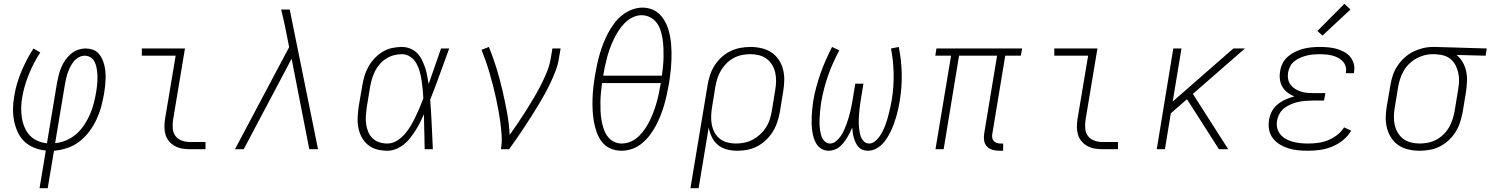

<svg xmlns="http://www.w3.org/2000/svg" viewBox="-20 -785 7841 1010"><path d="M188 205 221 7Q189 4 159.5 -8Q130 -20 108 -41Q86 -62 73 -90.5Q60 -119 54 -149.5Q48 -180 48.5 -213.5Q49 -247 55 -279Q60 -312 69.5 -344.5Q79 -377 92 -408Q105 -439 121 -470Q137 -501 156 -530L192 -509Q174 -482 159 -453Q144 -424 132 -394.5Q120 -365 111 -334.5Q102 -304 97 -274Q92 -247 91.5 -219.5Q91 -192 95 -166Q99 -140 109 -116Q119 -92 136 -73.5Q153 -55 177 -44.5Q201 -34 227 -31L280 -350Q284 -370 289 -390.5Q294 -411 302.5 -431Q311 -451 323.5 -469Q336 -487 353 -501.5Q370 -516 390.5 -523Q411 -530 432 -530Q450 -530 467.5 -524Q485 -518 497 -505.5Q509 -493 516.5 -477Q524 -461 528.5 -443.5Q533 -426 534.5 -408Q536 -390 535.5 -371Q535 -352 533 -333.5Q531 -315 528 -296Q522 -261 513 -226.5Q504 -192 488.5 -158.5Q473 -125 450.5 -94.5Q428 -64 398.5 -41Q369 -18 334 -6.5Q299 5 264 8L231 205ZM270 -32Q301 -35 330 -47.5Q359 -60 383 -81.5Q407 -103 424.5 -130Q442 -157 454 -185Q466 -213 473.5 -242.5Q481 -272 486 -302Q488 -316 490 -330.5Q492 -345 492.5 -359.5Q493 -374 492.5 -388.5Q492 -403 490 -416.5Q488 -430 484 -443.5Q480 -457 472.5 -468Q465 -479 452.5 -485.5Q440 -492 426 -492Q410 -492 395 -484Q380 -476 369 -463Q358 -450 350.5 -435Q343 -420 337.5 -405Q332 -390 328.5 -374.5Q325 -359 322 -344Z M980 0Q959 0 938.5 -3.5Q918 -7 900.5 -16.5Q883 -26 870 -41Q857 -56 851 -75.5Q845 -95 845 -116Q845 -137 848 -158L904 -492H726V-530H953L890 -152Q887 -129 889 -107Q891 -85 904 -68.5Q917 -52 937.5 -45Q958 -38 980 -38H1061V0Z M1216 0 1501 -537 1481 -638Q1476 -662 1470.5 -686.5Q1465 -711 1459 -735H1504L1653 0H1607L1514 -476L1262 0Z M2018 8Q1990 8 1963 1Q1936 -6 1915.5 -23Q1895 -40 1882.5 -63.5Q1870 -87 1865 -114Q1860 -141 1861.5 -169Q1863 -197 1867 -226L1886 -336Q1890 -361 1897.5 -386Q1905 -411 1918.5 -435Q1932 -459 1951 -479Q1970 -499 1993.5 -513Q2017 -527 2042.5 -532.5Q2068 -538 2094 -538Q2117 -538 2138 -529.5Q2159 -521 2174 -506Q2189 -491 2199 -471Q2209 -451 2216 -430Q2223 -409 2227 -387Q2231 -365 2235 -343Q2251 -390 2267.5 -436.5Q2284 -483 2300 -530H2343Q2318 -463 2294 -395.5Q2270 -328 2243 -261Q2248 -196 2251 -130.5Q2254 -65 2257 0H2214Q2213 -46 2212 -92Q2211 -138 2210 -184Q2200 -162 2189.5 -140.5Q2179 -119 2166 -99Q2153 -79 2138 -59.5Q2123 -40 2104 -25Q2085 -10 2063 -1Q2041 8 2018 8ZM2018 -30Q2044 -30 2067.5 -44.5Q2091 -59 2109 -79.5Q2127 -100 2140.5 -123Q2154 -146 2165.5 -170Q2177 -194 2187.5 -218.5Q2198 -243 2207 -268Q2206 -292 2203.5 -316Q2201 -340 2197.5 -363.5Q2194 -387 2187.5 -410Q2181 -433 2169.5 -453Q2158 -473 2138 -486.5Q2118 -500 2094 -500Q2073 -500 2052 -494.5Q2031 -489 2012 -477Q1993 -465 1978 -448Q1963 -431 1953 -411Q1943 -391 1937 -370.5Q1931 -350 1927 -329L1909 -219Q1906 -197 1904.5 -175Q1903 -153 1906 -132Q1909 -111 1917 -91.5Q1925 -72 1940 -57.5Q1955 -43 1975.5 -36.5Q1996 -30 2018 -30Z M2615 0Q2621 -34 2619 -68.5Q2617 -103 2612.5 -137Q2608 -171 2602 -204Q2596 -237 2589 -269.5Q2582 -302 2573.5 -334.5Q2565 -367 2556 -398.5Q2547 -430 2536 -461.5Q2525 -493 2513 -523L2552 -538Q2574 -484 2591.5 -427Q2609 -370 2622.5 -312Q2636 -254 2647 -195Q2658 -136 2661 -75Q2683 -106 2705 -138.5Q2727 -171 2747.5 -203.5Q2768 -236 2787.5 -269Q2807 -302 2824.5 -336Q2842 -370 2856.5 -405.5Q2871 -441 2877 -477L2886 -530H2929L2920 -477Q2915 -445 2903 -413.5Q2891 -382 2876.5 -351Q2862 -320 2845.5 -290Q2829 -260 2811 -230.5Q2793 -201 2774.5 -172Q2756 -143 2737 -114Q2718 -85 2698 -56.5Q2678 -28 2658 0Z M3249 8Q3218 8 3191 -4Q3164 -16 3146.5 -38.5Q3129 -61 3119 -89Q3109 -117 3104 -146Q3099 -175 3097.5 -205.5Q3096 -236 3097 -266.5Q3098 -297 3101.5 -328Q3105 -359 3110 -389Q3115 -417 3121 -445.5Q3127 -474 3135 -501.5Q3143 -529 3153.5 -556Q3164 -583 3178 -609.5Q3192 -636 3210 -660.5Q3228 -685 3251.5 -704Q3275 -723 3303.5 -734Q3332 -745 3360 -745Q3380 -745 3399 -739.5Q3418 -734 3434 -723Q3450 -712 3462 -696.5Q3474 -681 3482.5 -664Q3491 -647 3496.5 -628Q3502 -609 3505.5 -589.5Q3509 -570 3510.5 -550.5Q3512 -531 3512.5 -510Q3513 -489 3512 -468.5Q3511 -448 3509.5 -427.5Q3508 -407 3505 -386.5Q3502 -366 3499 -345Q3494 -318 3488 -289.5Q3482 -261 3474 -233.5Q3466 -206 3455.5 -179Q3445 -152 3431 -125.5Q3417 -99 3399 -75Q3381 -51 3357.5 -31.5Q3334 -12 3306 -2Q3278 8 3249 8ZM3153 -387H3462Q3465 -411 3467.5 -435Q3470 -459 3470.5 -483.5Q3471 -508 3470 -532Q3469 -556 3465.5 -579Q3462 -602 3455 -624.5Q3448 -647 3434.5 -665Q3421 -683 3400 -694Q3379 -705 3355 -705Q3330 -705 3306.5 -693Q3283 -681 3265 -662.5Q3247 -644 3233 -622Q3219 -600 3208 -577Q3197 -554 3188.5 -530.5Q3180 -507 3173.5 -483Q3167 -459 3162 -435Q3157 -411 3153 -387ZM3251 -30Q3276 -30 3300 -41Q3324 -52 3342.5 -70.5Q3361 -89 3375.5 -111Q3390 -133 3401 -156.5Q3412 -180 3420.5 -203.5Q3429 -227 3435.5 -251Q3442 -275 3447 -299.5Q3452 -324 3456 -348H3147Q3144 -324 3141.5 -300Q3139 -276 3138.5 -251.5Q3138 -227 3139 -203.5Q3140 -180 3143.5 -157Q3147 -134 3154 -112Q3161 -90 3173.5 -71Q3186 -52 3206.5 -41Q3227 -30 3251 -30Z M3612 205 3702 -336Q3706 -362 3714.5 -388.5Q3723 -415 3738 -439Q3753 -463 3774.5 -483Q3796 -503 3821.5 -515.5Q3847 -528 3874 -533Q3901 -538 3928 -538Q3957 -538 3985.5 -531.5Q4014 -525 4037 -510Q4060 -495 4076 -471.5Q4092 -448 4099 -420.5Q4106 -393 4105.5 -363.5Q4105 -334 4100 -304L4082 -194Q4077 -168 4068.5 -142Q4060 -116 4045 -92Q4030 -68 4009 -48Q3988 -28 3963 -15Q3938 -2 3911.5 3Q3885 8 3858 8Q3830 8 3803 1Q3776 -6 3756 -23Q3736 -40 3724.5 -64Q3713 -88 3708 -114L3655 205ZM3850 -30Q3873 -30 3895.5 -34.5Q3918 -39 3939 -50Q3960 -61 3978 -77.5Q3996 -94 4009 -114Q4022 -134 4029 -156Q4036 -178 4040 -201L4058 -311Q4062 -334 4062.5 -357.5Q4063 -381 4058 -403Q4053 -425 4041.5 -444Q4030 -463 4012.5 -476Q3995 -489 3972.5 -494.5Q3950 -500 3927 -500Q3905 -500 3882.5 -495.5Q3860 -491 3839.5 -480Q3819 -469 3802 -452Q3785 -435 3773 -415Q3761 -395 3754 -373Q3747 -351 3743 -329L3726 -223Q3722 -200 3721 -176.5Q3720 -153 3724 -131Q3728 -109 3738.5 -89Q3749 -69 3766 -55.5Q3783 -42 3805 -36Q3827 -30 3850 -30Z M4339 8Q4319 8 4302.5 -1.5Q4286 -11 4276 -26.5Q4266 -42 4260.5 -60Q4255 -78 4252.5 -97Q4250 -116 4249.5 -135.5Q4249 -155 4250 -174.5Q4251 -194 4253 -214Q4255 -234 4258 -254Q4264 -290 4274 -327Q4284 -364 4296.5 -399.5Q4309 -435 4324.5 -470Q4340 -505 4357 -538L4395 -520Q4378 -488 4363 -455Q4348 -422 4336 -387.5Q4324 -353 4315 -318Q4306 -283 4300 -248Q4298 -235 4296.5 -222.5Q4295 -210 4294 -197.5Q4293 -185 4292 -172.5Q4291 -160 4291 -148Q4291 -136 4291.5 -123.5Q4292 -111 4294 -99Q4296 -87 4299 -75.5Q4302 -64 4308 -54Q4314 -44 4324 -37Q4334 -30 4346 -30Q4363 -30 4377.5 -42Q4392 -54 4402.5 -69Q4413 -84 4420 -100Q4427 -116 4433 -132Q4439 -148 4444 -165Q4449 -182 4453 -198.5Q4457 -215 4460 -231.5Q4463 -248 4466 -265L4479 -345H4522L4509 -265Q4507 -252 4505 -238.5Q4503 -225 4501.5 -211.5Q4500 -198 4499 -185Q4498 -172 4497.5 -158.5Q4497 -145 4497.5 -132Q4498 -119 4499.5 -106Q4501 -93 4504 -80.5Q4507 -68 4512.5 -57Q4518 -46 4528 -38Q4538 -30 4552 -30Q4568 -30 4582.5 -41.5Q4597 -53 4607 -67.5Q4617 -82 4624.5 -97.5Q4632 -113 4638 -129Q4644 -145 4648.5 -161Q4653 -177 4657 -193.5Q4661 -210 4664.5 -226Q4668 -242 4671 -259Q4682 -328 4681 -395.5Q4680 -463 4667 -530L4708 -538Q4722 -468 4723.5 -397Q4725 -326 4713 -254Q4710 -234 4705.5 -214Q4701 -194 4695.5 -174.5Q4690 -155 4683 -135.5Q4676 -116 4667 -97Q4658 -78 4646.5 -59.5Q4635 -41 4620 -26Q4605 -11 4585.5 -1.5Q4566 8 4546 8Q4531 8 4518 3Q4505 -2 4496 -12Q4487 -22 4481.5 -34Q4476 -46 4472 -59Q4468 -72 4466 -86Q4464 -100 4463 -114Q4457 -100 4450 -86Q4443 -72 4435 -59Q4427 -46 4417 -33.5Q4407 -21 4395 -11.5Q4383 -2 4368 3Q4353 8 4339 8Z M5236 8Q5218 8 5200.5 3Q5183 -2 5171.5 -14.5Q5160 -27 5157 -45Q5154 -63 5157 -81L5225 -492H5025L4944 0H4901L4983 -492H4900L4906 -530H5357L5350 -492H5268L5200 -81Q5198 -71 5199.5 -61Q5201 -51 5207 -44Q5213 -37 5222.5 -33.5Q5232 -30 5242 -30H5257V8Z M5780 0Q5759 0 5738.5 -3.5Q5718 -7 5700.5 -16.5Q5683 -26 5670 -41Q5657 -56 5651 -75.5Q5645 -95 5645 -116Q5645 -137 5648 -158L5704 -492H5526V-530H5753L5690 -152Q5687 -129 5689 -107Q5691 -85 5704 -68.5Q5717 -52 5737.5 -45Q5758 -38 5780 -38H5861V0Z M6065 0 6152 -530H6195L6149 -251L6468 -530H6529L6255 -291L6441 0H6392L6285 -168L6224 -263L6139 -189L6108 0Z M6861 8Q6835 8 6809 5.5Q6783 3 6758.5 -4.5Q6734 -12 6712.5 -25Q6691 -38 6676 -57.5Q6661 -77 6656 -102.5Q6651 -128 6656 -155Q6659 -177 6670.5 -199Q6682 -221 6701.5 -236.5Q6721 -252 6743.5 -262Q6766 -272 6789 -278Q6770 -285 6753.5 -297.5Q6737 -310 6726.5 -327.5Q6716 -345 6713 -367Q6710 -389 6714 -410Q6717 -432 6727.5 -452.5Q6738 -473 6755.5 -488Q6773 -503 6794 -513Q6815 -523 6836.5 -528.5Q6858 -534 6879.5 -536Q6901 -538 6923 -538Q6945 -538 6967 -536Q6989 -534 7009.5 -528.5Q7030 -523 7049 -513Q7068 -503 7081.5 -487.5Q7095 -472 7101 -451Q7107 -430 7103 -408Q7103 -406 7102.5 -404Q7102 -402 7102 -400H7059Q7060 -402 7060 -403.5Q7060 -405 7060 -406Q7063 -422 7058 -437.5Q7053 -453 7042 -464Q7031 -475 7017 -482Q7003 -489 6987.5 -493Q6972 -497 6955.5 -498.5Q6939 -500 6923 -500Q6906 -500 6889 -498.5Q6872 -497 6855 -493Q6838 -489 6821.5 -482Q6805 -475 6790.5 -464Q6776 -453 6767.5 -437Q6759 -421 6756 -404Q6753 -387 6756 -369.5Q6759 -352 6769 -339Q6779 -326 6793.5 -317Q6808 -308 6824 -303Q6840 -298 6857.5 -296.5Q6875 -295 6893 -295H6952L6945 -256H6886Q6867 -256 6848 -254.5Q6829 -253 6810 -249Q6791 -245 6772 -237Q6753 -229 6737 -217Q6721 -205 6711 -187Q6701 -169 6698 -150Q6694 -130 6699 -110.5Q6704 -91 6716.5 -76.5Q6729 -62 6746 -53Q6763 -44 6782 -39Q6801 -34 6821 -32Q6841 -30 6861 -30Q6887 -30 6913.5 -33.5Q6940 -37 6965 -47Q6990 -57 7013 -74Q7036 -91 7050 -115L7088 -98Q7071 -69 7044.5 -47.5Q7018 -26 6987 -13.5Q6956 -1 6924.5 3.5Q6893 8 6861 8ZM6937 -598 6910 -622 7052 -765 7084 -735Z M7448 8Q7418 8 7389.5 1.5Q7361 -5 7338 -20Q7315 -35 7299.5 -58.5Q7284 -82 7276.5 -109.5Q7269 -137 7269.5 -166.5Q7270 -196 7275 -226L7294 -336Q7298 -362 7306.5 -388Q7315 -414 7330.5 -437.5Q7346 -461 7367 -480.5Q7388 -500 7413 -512.5Q7438 -525 7464.5 -531.5Q7491 -538 7518 -538Q7522 -538 7525.5 -538Q7529 -538 7533 -538L7801 -530L7795 -492L7642 -496Q7661 -481 7674 -458.5Q7687 -436 7692.5 -411Q7698 -386 7697 -358.5Q7696 -331 7692 -304L7674 -194Q7669 -168 7660.5 -141.5Q7652 -115 7637 -91Q7622 -67 7600.5 -47Q7579 -27 7554 -14.5Q7529 -2 7501.5 3Q7474 8 7448 8ZM7448 -30Q7470 -30 7492.5 -34.5Q7515 -39 7535.5 -50Q7556 -61 7573.5 -78Q7591 -95 7602.5 -115Q7614 -135 7621 -157Q7628 -179 7632 -201L7650 -311Q7654 -333 7655 -355Q7656 -377 7652 -397.5Q7648 -418 7639 -437Q7630 -456 7615.5 -470Q7601 -484 7581 -491Q7561 -498 7539 -499L7526 -500Q7524 -500 7521 -500Q7518 -500 7515 -500Q7493 -500 7471.5 -494Q7450 -488 7430 -477Q7410 -466 7393 -449.5Q7376 -433 7364.5 -413Q7353 -393 7346 -372Q7339 -351 7335 -329L7317 -219Q7313 -196 7312.5 -172.5Q7312 -149 7317 -127Q7322 -105 7333.5 -86Q7345 -67 7362.5 -54Q7380 -41 7402.5 -35.5Q7425 -30 7448 -30Z"/></svg>

Font: Iosevka Slab XLtEx
Style: Italic
Weight: 200
Width: 7
Italic angle: -9°
Monospace: yes
Designer: Belleve Invis
Foundry: Belleve Invis
Version: Version 11.1.0; ttfautohint (v1.8.3)